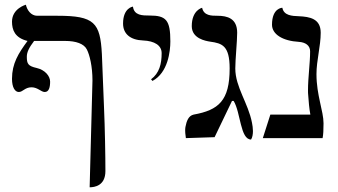

<svg xmlns="http://www.w3.org/2000/svg" viewBox="-20 -587 1438 816"><path d="M170 -196C188 -196 193 -215.8 193 -240C193 -264 171 -290 136 -298C99.1 -306.4 94 -316 94 -346C94 -365 103 -384 125 -413H257C303 -413 337 -401 349 -377C361 -354 373 -305 373 -245L361 209C381 209 428 203 428 140C428 77 426 -41 422 -132L413 -357C406 -491 381 -520 225 -520H138C112 -520 95 -544 90 -567C90 -567 31 -551 31 -495C31 -460 43 -426 97 -413C58 -360 31 -317 31 -252C31 -215 44 -196 60 -196C77 -196 86 -216 114 -216C140 -216 155 -196 170 -196Z M628 -243C694 -278 704 -369 704 -411C704 -502 686 -521 616 -521C585 -521 550 -521 545 -559C545 -559 503 -554 503 -487C503 -443 534 -417 588 -415C637 -413 667 -394 667 -361C667 -315 657 -276 622 -250Z M980 -296C980 -334 988 -411 988 -448C988 -509 946 -520 904 -520C879 -520 846 -520 839 -554C839 -554 795 -544 795 -476C795 -423 854 -413 873 -410C924 -403 956 -393 956 -296C956 -159 909 -119 803 -100C781 -95 773 -73 768 -47C767 -41 767 -36 767 -31C767 -17 770 -6 770 0L892 -4L966 -158H973C1003 -109 1001 6 1047 6C1053 -3 1055 -17 1055 -30C1055 -42 1053 -55 1051 -65C1035 -149 980 -217 980 -296Z M1325 -272C1325 -330 1343 -391 1343 -448C1343 -508 1296 -516 1250 -518C1221 -519 1186 -521 1180 -554C1180 -554 1136 -554 1136 -482C1136 -442 1180 -413 1251 -409C1278 -407 1298 -394 1298 -369C1298 -320 1289 -256 1289 -204C1289 -196 1289 -188 1290 -181C1292 -152 1294 -128 1299 -100H1129L1097 0H1351C1354 -14 1355 -35 1355 -63C1355 -115 1325 -182 1325 -272Z"/></svg>

Font: Libertinus Serif
Style: Regular
Weight: 400
Designer: Philipp H. Poll
Foundry: Khaled Hosny
Version: Version 6.2